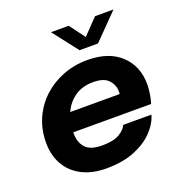

<svg xmlns="http://www.w3.org/2000/svg" viewBox="-134 -853 920 979"><g transform="rotate(-20 326.0 -363.0)"><path d="M587 -167.5Q574.5 -122.5 535.2 -81.2Q496 -40 432 -14Q368 12 280 12Q201.5 12 146.2 -16.8Q91 -45.5 62 -96.8Q33 -148 33 -215.5Q33 -286.5 59.2 -346Q85.5 -405.5 132.2 -449Q179 -492.5 241 -516.8Q303 -541 374.5 -541Q490 -541 555 -480.2Q620 -419.5 620 -320Q620 -297.5 615.5 -268.2Q611 -239 604 -219H181.5Q181.5 -217 181.5 -214.5Q181.5 -163.5 208.2 -134.5Q235 -105.5 297.5 -105.5Q362 -105.5 394 -125.8Q426 -146 433.5 -167.5ZM363.5 -425Q305 -425 264.2 -396.8Q223.5 -368.5 202.5 -321.5H471Q471.5 -328 471.5 -335.5Q471.5 -371 446.5 -398Q421.5 -425 363.5 -425ZM249.5 -737.5H345.5L408 -654L488.5 -737.5H588.5L455 -601.5H355Z"/></g></svg>

Font: Epilogue
Style: Bold Italic
Weight: 700
Italic angle: -12°
Designer: Tyler Finck
Foundry: Etcetera Type Co
Version: Version 2.111; ttfautohint (v1.8.3)